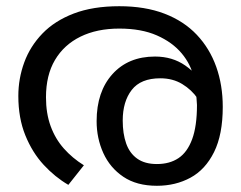

<svg xmlns="http://www.w3.org/2000/svg" viewBox="-20 -586 776 618"><path d="M364 -566Q447 -566 509.5 -542Q572 -518 613.5 -474Q655 -430 676 -371Q697 -312 697 -242Q697 -153 669 -96.5Q641 -40 593 -14Q545 12 485 12Q420 12 377 -17Q334 -46 312.5 -93.5Q291 -141 291 -196Q291 -291 342 -347.5Q393 -404 479 -404Q535 -404 576.5 -375Q618 -346 642 -301Q666 -256 668 -206L643 -209Q636 -240 616.5 -268.5Q597 -297 566.5 -315.5Q536 -334 496 -334Q433 -334 404 -296.5Q375 -259 375 -198Q375 -156 386 -124.5Q397 -93 421.5 -75.5Q446 -58 485 -58Q526 -58 554.5 -77Q583 -96 598.5 -138Q614 -180 614 -248Q614 -250 612.5 -270Q611 -290 607 -310Q606 -315 606 -323Q606 -331 604 -335Q595 -378 565 -414Q535 -450 485 -472Q435 -494 364 -494Q292 -494 239 -468Q186 -442 157 -393Q128 -344 128 -273Q128 -221 143 -180Q158 -139 185.5 -108Q213 -77 250 -54L200 9Q157 -16 120.5 -55.5Q84 -95 61.5 -150.5Q39 -206 39 -277Q39 -333 58 -385Q77 -437 116.5 -478Q156 -519 217.5 -542.5Q279 -566 364 -566Z"/></svg>

Font: malayalam115
Style: Regular
Weight: 400
Designer: Jelle Bosma - Monotype Design Team
Foundry: Monotype Imaging Inc.
Version: Version 2.103